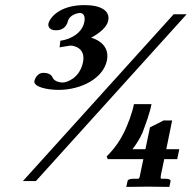

<svg xmlns="http://www.w3.org/2000/svg" viewBox="-20 -657 753 754"><path d="M656 -184H622C622 -183 569 -157 569 -157L551 -71H500C513 -87 531 -115 540 -137C553 -173 567 -208 575 -248H506C499 -211 481 -167 469 -141C455 -112 433 -76 399 -43L403 -32H543L531 25C528 42 527 45 522 45H504C487 45 481 50 481 54L476 77L560 76L645 77L650 54C650 50 647 45 630 45H614C610 45 610 40 613 25L625 -32H676L684 -71H633ZM311 -570C303 -530 262 -503 217 -497L214 -471C243 -476 254 -478 256 -478C274 -478 316.8 -466 306 -413C292.8 -348 240 -333 227 -333C209 -333 193 -340 188 -350C184 -359 177 -371 149 -371C132 -371 119 -355 115 -339C111 -316 164 -304 210 -304C300 -304 386 -350 400 -420C410 -471 374 -499 338 -509C372 -527 400 -551 405 -576C413 -614 377 -637 312 -637C209 -637 174 -583 170 -564C169 -560 168 -538 200 -538C234 -538 244 -562 247 -575C253 -597 282 -606 294 -606C304 -606 317 -598 311 -570ZM662 -601 70 54H121L713 -601Z"/></svg>

Font: Linux Libertine O
Style: Bold Italic
Weight: 700
Italic angle: -11.5°
Designer: Philipp H. Poll
Foundry: Philipp H. Poll
Version: Version 4.1.0